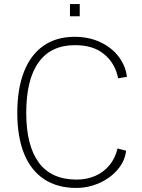

<svg xmlns="http://www.w3.org/2000/svg" viewBox="-20 -914 699 944"><path d="M604 -536 561 -529Q546 -603 492.2 -647.5Q438.5 -692 349 -692Q230 -692 169.5 -607.2Q109 -522.5 109 -359Q109 -199 170.5 -115Q232 -31 357 -31Q406.5 -31 448 -49Q489.5 -67 518 -101.5Q546.5 -136 558 -184L600 -173Q594.5 -122.5 558.8 -80.5Q523 -38.5 468.5 -14.2Q414 10 355 10Q261.5 10 196.5 -33.2Q131.5 -76.5 98.2 -159Q65 -241.5 65 -359Q65 -477 97.8 -560.8Q130.5 -644.5 193.5 -688.8Q256.5 -733 347 -733Q418.5 -733 474.8 -706Q531 -679 564.5 -634Q598 -589 604 -536ZM324 -894H372V-834H324Z"/></svg>

Font: Public Sans VF
Style: Regular
Weight: 400
Designer: Pablo Impallari, Rodrigo Fuenzalida (Modified by Dan O. Williams and USWDS)
Version: Version 1.003